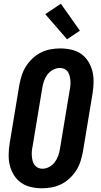

<svg xmlns="http://www.w3.org/2000/svg" viewBox="-20 -1003 540 1031"><path d="M206 8Q176 8 147 1.5Q118 -5 94.5 -21Q71 -37 55.5 -61.5Q40 -86 33 -114Q26 -142 26.5 -172.5Q27 -203 32 -234L84 -548Q89 -574 97 -599Q105 -624 120 -647.5Q135 -671 155.5 -690Q176 -709 200 -721Q224 -733 250.5 -738Q277 -743 303 -743Q333 -743 362.5 -736.5Q392 -730 415 -714Q438 -698 453.5 -673.5Q469 -649 476 -621Q483 -593 482.5 -562.5Q482 -532 477 -501L425 -187Q420 -161 412 -136Q404 -111 389 -87.5Q374 -64 353.5 -45Q333 -26 309 -14Q285 -2 258.5 3Q232 8 206 8ZM207 -97Q226 -97 244 -106.5Q262 -116 274 -132Q286 -148 292.5 -166.5Q299 -185 302 -204L354 -518Q357 -531 358 -544Q359 -557 358 -570Q357 -583 354 -595Q351 -607 344.5 -617Q338 -627 326.5 -632.5Q315 -638 302 -638Q283 -638 265 -628.5Q247 -619 235 -603Q223 -587 216.5 -568.5Q210 -550 207 -531L155 -217Q152 -204 151 -191Q150 -178 151 -165Q152 -152 155 -140Q158 -128 165 -118Q172 -108 183 -102.5Q194 -97 207 -97ZM340 -792 223 -927 307 -983 409 -838Z"/></svg>

Font: Iosevka Extrabold
Style: Italic
Weight: 800
Italic angle: -9°
Monospace: yes
Designer: Belleve Invis
Foundry: Belleve Invis
Version: Version 32.5.0; ttfautohint (v1.8.4)